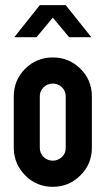

<svg xmlns="http://www.w3.org/2000/svg" viewBox="-20 -720 408 742"><path d="M133.8 -700.2H233.9L333 -576.2H247.1L184.1 -651.9L121.1 -576.2H35.2ZM184.1 -498Q246.1 -498 290 -455.1Q334 -412.1 335 -350.1V-148.9Q335 -85.9 290.5 -42Q246.1 2 184.1 2Q122.1 2 78.6 -41Q35.2 -84 33.2 -145V-148.9V-347.2Q33.2 -410.2 77.1 -454.1Q121.1 -498 184.1 -498ZM133.8 -348.1V-148.9Q133.8 -127.9 148.4 -113.5Q163.1 -99.1 184.1 -99.1Q204.1 -99.1 219 -113Q233.9 -127 233.9 -147V-347.2Q233.9 -368.2 219.5 -382.6Q205.1 -397 184.1 -397Q163.1 -397 148.4 -382.6Q133.8 -368.2 133.8 -348.1Z"/></svg>

Font: OSP-DIN
Style: DIN
Weight: 500
Width: 3
Version: Version 001.000